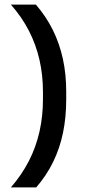

<svg xmlns="http://www.w3.org/2000/svg" viewBox="-20 -695 384 838"><path d="M167.5 -293.5Q167.5 -366.5 152.5 -433Q137.5 -499.5 106.5 -560Q75.5 -620.5 27.5 -675H136.5Q181.5 -623 210.8 -563.8Q240 -504.5 254.5 -437.8Q269 -371 269 -295V-260.5Q269 -183 255 -115.5Q241 -48 212.2 11.2Q183.5 70.5 138 123H27.5Q75.5 67.5 106.5 6.8Q137.5 -54 152.5 -121.2Q167.5 -188.5 167.5 -262Z"/></svg>

Font: Anek Gujarati SemiExpanded Medium
Style: Regular
Weight: 500
Width: 6
Designer: Mrunmayee Ghaisas (Gujarati), Yesha Goshar (Latin)
Foundry: Ek Type
Version: Version 1.003